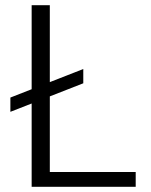

<svg xmlns="http://www.w3.org/2000/svg" viewBox="-20 -720 583 740"><path d="M20 -289V-344L301 -454V-399ZM102 0V-700H172V-57H503V0Z"/></svg>

Font: DM Sans 24pt Light
Style: Regular
Weight: 300
Designer: Colophon Foundry, Jonny Pinhorn
Foundry: Colophon Foundry
Version: Version 4.004;gftools[0.9.30]